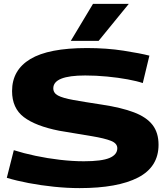

<svg xmlns="http://www.w3.org/2000/svg" viewBox="-20 -957 859 987"><path d="M748 -671 714 -530Q685 -540 636.5 -549Q588 -558 530.5 -563.5Q473 -569 418 -569Q254 -569 254 -503Q254 -479 278 -466Q302 -453 357.5 -443Q413 -433 505 -419Q604 -404 668.5 -379.5Q733 -355 764 -315Q795 -275 795 -213Q795 -99 690 -44.5Q585 10 389 10Q326 10 258 3Q190 -4 127 -16Q64 -28 15 -43L51 -185Q101 -169 162.5 -156Q224 -143 288.5 -135.5Q353 -128 411 -128Q503 -128 543 -145Q583 -162 583 -195Q583 -220 550.5 -233Q518 -246 452 -257Q386 -268 284 -285Q163 -309 102.5 -355Q42 -401 42 -489Q42 -597 136 -653.5Q230 -710 427 -710Q529 -710 615 -696.5Q701 -683 748 -671ZM344 -747 458 -937H642L487 -747Z"/></svg>

Font: Georama Extended
Style: Bold
Weight: 700
Width: 7
Designer: Jean-Baptiste Levee
Foundry: Production Type
Version: Version 1.000